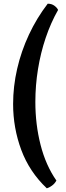

<svg xmlns="http://www.w3.org/2000/svg" viewBox="-20 -820 360 1040"><path d="M233.5 200Q139.5 111 95.2 -8Q51 -127 51 -256.5Q51 -352 73 -447.5Q95 -543 137 -632.8Q179 -722.5 238.5 -800Q260 -800 275 -788.8Q290 -777.5 294.5 -766Q255 -696.5 227.5 -615Q200 -533.5 185.8 -445.5Q171.5 -357.5 171.5 -268Q171.5 -146 199.8 -35.2Q228 75.5 285.5 158Q276 175.5 260.2 186.5Q244.5 197.5 233.5 200Z"/></svg>

Font: Texturina Medium
Style: Regular
Weight: 500
Designer: Guillermo Torres Carreño
Foundry: Omnibus-Type
Version: Version 1.003